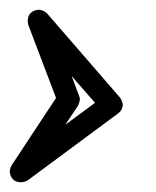

<svg xmlns="http://www.w3.org/2000/svg" viewBox="-20 -381 321 394"><path d="M23 -7Q6 -7 1 -23Q0 -27 0 -30Q1 -37 4 -42L95 -180L38 -330Q37 -334 37 -338Q37 -355 53 -360Q57 -361 60 -361Q70 -360 77 -353L226 -181Q231 -174 232 -166Q231 -154 222 -148L37 -11Q30 -7 23 -7ZM114 -125 175 -170 127 -225 142 -185Q144 -181 144 -177Q143 -170 140 -164Z"/></svg>

Font: Santa Chrismast Display
Style: Regular
Weight: 400
Designer: MUHAMMAD YONI
Version: Version 001.000